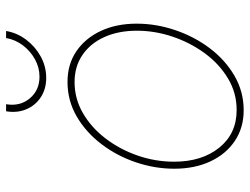

<svg xmlns="http://www.w3.org/2000/svg" viewBox="-112 -674 797 612"><g transform="rotate(-90 286.0 -367.5)"><path d="M241.2 11.2Q185.1 11.2 143.1 -17.1Q101.1 -45.4 77.9 -95.2Q54.7 -145 54.7 -210Q54.7 -272 75.2 -332.5Q95.7 -393.1 133.1 -442.1Q170.4 -491.2 220.9 -520.8Q271.5 -550.3 331.5 -550.3Q387.7 -550.3 429.2 -522Q470.7 -493.7 493.9 -444.1Q517.1 -394.5 517.1 -329.6Q517.1 -268.1 496.6 -207.3Q476.1 -146.5 439 -97.2Q401.9 -47.9 351.3 -18.3Q300.8 11.2 241.2 11.2ZM241.7 -11.2Q296.9 -11.2 343 -39.1Q389.2 -66.9 423.1 -113.3Q457 -159.7 475.8 -215.8Q494.6 -272 494.6 -329.1Q494.6 -387.7 474.6 -432.4Q454.6 -477.1 417.7 -502.4Q380.9 -527.8 331.1 -527.8Q277.8 -527.8 231.9 -501.2Q186 -474.6 151.1 -429Q116.2 -383.3 96.7 -326.9Q77.1 -270.5 77.1 -210.4Q77.1 -122.1 121.8 -66.7Q166.5 -11.2 241.7 -11.2ZM344.2 -618.2Q308.6 -618.2 282.5 -635.5Q256.3 -652.8 244.1 -681.9Q231.9 -710.9 237.8 -746.1H260.3Q252.9 -701.7 278.8 -670.7Q304.7 -639.6 348.1 -639.6Q377.4 -639.6 403.6 -654.1Q429.7 -668.5 448 -692.6Q466.3 -716.8 471.2 -746.1H493.7Q487.8 -710.9 465.8 -681.9Q443.8 -652.8 412.1 -635.5Q380.4 -618.2 344.2 -618.2Z"/></g></svg>

Font: Inter 16pt Thin
Style: Italic
Weight: 250
Italic angle: -9.3988°
Version: Version 4.001;git-66647c0bb